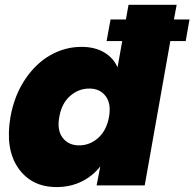

<svg xmlns="http://www.w3.org/2000/svg" viewBox="-20 -760 797 787"><path d="M22.9 -280.8Q38.6 -368.2 82.5 -434.1Q126.5 -500 186.5 -533.9Q246.6 -567.9 314 -567.9Q368.7 -567.9 406.7 -545.4Q444.8 -522.9 461.9 -483.9L481 -591.8H417L433.1 -680.2H496.1L506.8 -740.2H704.1L692.9 -680.2H756.8L741.2 -591.8H678.2L573.2 0H376L391.1 -78.1Q361.3 -39.1 314.9 -16.1Q268.6 6.8 211.9 6.8Q108.9 6.8 54.7 -71.3Q0.5 -149.4 22.9 -280.8ZM426.8 -280.8Q436.5 -335 413.1 -366Q389.6 -397 346.2 -397Q301.8 -397 267.1 -366.5Q232.4 -335.9 223.1 -280.8Q212.9 -226.6 236.8 -195.3Q260.7 -164.1 304.2 -164.1Q348.1 -164.1 382.6 -194.8Q417 -225.6 426.8 -280.8Z"/></svg>

Font: Poppins ExtraBold
Style: Italic
Weight: 800
Italic angle: -10°
Designer: Ninad Kale (Devanagari), Jonny Pinhorn (Latin)
Foundry: Indian Type Foundry
Version: Version 3.200;PS 1.000;hotconv 16.6.54;makeotf.lib2.5.65590